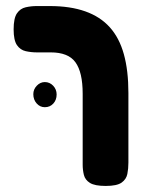

<svg xmlns="http://www.w3.org/2000/svg" viewBox="-20 -605 486 634"><path d="M329 9Q293 9 277 -1Q261 -11 257 -27.5Q253 -44 253 -61V-295Q253 -331 247 -357Q241 -383 229 -399.5Q217 -416 196.5 -424Q176 -432 148 -432H102Q83 -432 65 -436Q47 -440 36 -456Q25 -472 25 -508Q25 -545 36 -561Q47 -577 65 -581Q83 -585 101 -585H145Q212 -585 261.5 -567.5Q311 -550 342.5 -515Q374 -480 389 -426Q404 -372 404 -298V-68Q404 -48 400.5 -30.5Q397 -13 381.5 -2Q366 9 329 9ZM128 -251Q112 -251 101 -263.5Q90 -276 90 -294Q90 -310 101.5 -322Q113 -334 128 -334Q144 -334 155.5 -322Q167 -310 167 -293Q167 -275 156 -263Q145 -251 128 -251Z"/></svg>

Font: Fredoka Condensed SemiBold
Style: Regular
Weight: 600
Width: 3
Designer: Ben Nathan
Foundry: Milena B. Brandão, Ben Nathan
Version: Version 2.001